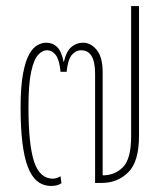

<svg xmlns="http://www.w3.org/2000/svg" viewBox="-20 -604 534 634"><path d="M149 10Q96 10 72 -52.5Q48 -115 48 -249Q48 -318 56 -360.5Q64 -403 76.5 -425Q89 -447 104 -455Q119 -463 132 -463Q154 -463 168.5 -449Q183 -435 190 -400H191Q199 -435 216 -449Q233 -463 254 -463Q280 -463 299.5 -439Q319 -415 319 -365V-25Q360 -25 386.5 -52.5Q413 -80 413 -154V-584H439V-155Q439 -70 403.5 -35Q368 0 316 0H294V-361Q294 -438 248 -438Q230 -438 217 -422.5Q204 -407 200 -367H180Q176 -407 164 -422.5Q152 -438 135 -438Q120 -438 106 -423Q92 -408 83 -367.5Q74 -327 74 -249Q74 -127 92.5 -70.5Q111 -14 155 -14Q161 -14 168 -16.5Q175 -19 180 -22L183 1Q170 10 149 10Z"/></svg>

Font: Noto Sans Thai UI ExtCond Thin
Style: Regular
Weight: 100
Width: 2
Designer: Monotype Design Team
Foundry: Monotype Imaging Inc.
Version: Version 2.000